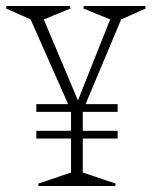

<svg xmlns="http://www.w3.org/2000/svg" viewBox="-21 -620 507 640"><path d="M-1 -591.8 1 -600.1H211.9L213.9 -591.8L125 -555.2L238.8 -285.2L346.2 -555.2L256.8 -591.8L258.8 -600.1H462.9L464.8 -591.8L382.8 -555.2L264.2 -272.9H371.1V-247.1H254.9V-184.1H371.1V-158.2H254.9V-44.9L365.2 -7.8L362.8 0H107.9L106 -7.8L215.8 -44.9V-158.2H100.1V-184.1H215.8V-247.1H100.1V-272.9H206.1L81.1 -555.2Z"/></svg>

Font: Halibut Cnd Thin
Style: Regular
Weight: 250
Width: 3
Designer: Matteo Maggi
Foundry: Collletttivo
Version: Version 3.080 | FøM Fix